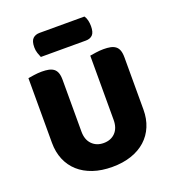

<svg xmlns="http://www.w3.org/2000/svg" viewBox="-149 -935 961 1065"><g transform="rotate(-20 332.0 -402.5)"><path d="M602 -224Q602 -170 583.5 -125.5Q565 -81 530 -49.5Q495 -18 445 -1Q395 16 332 16Q269 16 219 -1Q169 -18 134 -49.5Q99 -81 80.5 -125.5Q62 -170 62 -224V-606Q73 -608 97 -611.5Q121 -615 143 -615Q166 -615 183.5 -611.5Q201 -608 213 -599Q225 -590 231 -574Q237 -558 237 -532V-227Q237 -179 263.5 -152Q290 -125 332 -125Q375 -125 401 -152Q427 -179 427 -227V-606Q438 -608 462 -611.5Q486 -615 508 -615Q531 -615 548.5 -611.5Q566 -608 578 -599Q590 -590 596 -574Q602 -558 602 -532ZM167 -693Q162 -704 156.5 -720.5Q151 -737 151 -755Q151 -792 166 -806.5Q181 -821 206 -821H471Q479 -810 483 -793.5Q487 -777 487 -759Q487 -722 472.5 -707.5Q458 -693 433 -693Z"/></g></svg>

Font: Baloo Da
Style: Regular
Weight: 400
Designer: Noopur Datye and Ek Type
Foundry: Ek Type
Version: Version 1.443;PS 1.000;hotconv 16.6.51;makeotf.lib2.5.65220;